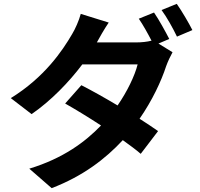

<svg xmlns="http://www.w3.org/2000/svg" viewBox="-20 -886 1040 996"><path d="M858 -684C839 -721 804 -785 779 -821L700 -789C722 -757 747 -712 766 -675C743 -669 714 -666 687 -666H482L483 -667C495 -689 520 -734 544 -769L399 -814C390 -780 369 -733 354 -709C304 -623 211 -485 36 -377L144 -294C244 -363 337 -459 407 -552H694C679 -492 639 -410 590 -339C523 -379 455 -417 402 -444L318 -349C369 -320 437 -279 504 -235C422 -150 309 -65 132 -11L248 90C410 28 527 -62 617 -159C653 -133 686 -109 710 -88L800 -206C775 -224 741 -246 704 -270C770 -365 817 -466 842 -543C851 -568 864 -595 875 -615L802 -660ZM818 -834C846 -796 878 -738 898 -696L978 -730C960 -766 923 -829 897 -866Z"/></svg>

Font: Source Han Sans Old Style Bold
Style: Regular
Weight: 700
Designer: Ryoko NISHIZUKA (kana & ideographs); Paul D. Hunt (Latin, Greek & Cyrillic); Wenlong ZHANG (bopomofo); Sandoll Communica
Foundry: Adobe Systems Incorporated
Version: Version 1.004;PS 1.004;hotconv 1.0.81;makeotf.lib2.5.63406